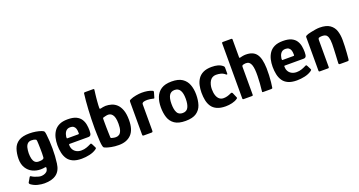

<svg xmlns="http://www.w3.org/2000/svg" viewBox="-46 -1407 4177 2235"><g transform="rotate(-20 2043.0 -289.5)"><path d="M32 -242Q33 -310 51.5 -363.5Q70 -417 117.5 -447.5Q165 -478 251 -478Q291 -478 329.5 -471.5Q368 -465 398 -454Q422 -445 427 -434Q432 -423 435 -397Q445 -316 445.5 -222Q446 -128 434 -39Q423 48 369 88.5Q315 129 221 129Q184 129 139.5 118.5Q95 108 56 79Q52 76 49 69Q46 62 50 55Q55 48 64.5 31Q74 14 78 7Q85 -5 89.5 -6Q94 -7 104 0Q115 8 134.5 16Q154 24 175.5 30Q197 36 211 36Q227 36 246 31Q265 26 281 13Q297 0 301 -26Q301 -27 301.5 -28Q302 -29 302 -30Q303 -37 300 -41.5Q297 -46 287 -44Q279 -42 264 -40.5Q249 -39 235 -39Q181 -39 135 -61Q89 -83 60.5 -128.5Q32 -174 32 -242ZM166 -263Q166 -226 173 -196Q180 -166 197 -149.5Q214 -133 245 -133Q259 -133 272.5 -134.5Q286 -136 296 -141Q309 -146 310 -161Q312 -181 312 -209.5Q312 -238 311.5 -268.5Q311 -299 310 -323.5Q309 -348 308 -361Q308 -367 305.5 -374.5Q303 -382 298 -384Q289 -389 276.5 -391.5Q264 -394 246 -394Q216 -394 198.5 -377Q181 -360 174 -330.5Q167 -301 166 -263Z M512 -237Q512 -284 522 -327Q532 -370 555.5 -405Q579 -440 620.5 -460Q662 -480 725 -480Q791 -480 830 -461.5Q869 -443 889 -412Q909 -381 915.5 -344.5Q922 -308 922 -272Q922 -230 912.5 -216.5Q903 -203 883 -203H651Q645 -203 643.5 -200.5Q642 -198 642 -191Q642 -161 655.5 -136.5Q669 -112 695 -98Q721 -84 756 -84Q789 -84 819 -94.5Q849 -105 863 -113Q875 -120 882 -121.5Q889 -123 897 -107L918 -65Q924 -54 921 -49.5Q918 -45 908 -38Q873 -14 824 -3Q775 8 726 8Q661 8 619 -11Q577 -30 554 -64Q531 -98 521.5 -142.5Q512 -187 512 -237ZM793 -293Q793 -321 786 -341Q779 -361 763.5 -372Q748 -383 722 -383Q701 -383 686.5 -375Q672 -367 663 -354Q654 -341 649 -325.5Q644 -310 642 -296Q641 -280 642 -276.5Q643 -273 650 -273H781Q790 -273 792 -276Q794 -279 793 -293Z M1187 6Q1136 6 1094.5 -2.5Q1053 -11 1038 -17Q1022 -22 1014.5 -26.5Q1007 -31 1004 -37.5Q1001 -44 999 -54Q994 -73 991.5 -111Q989 -149 988 -191.5Q987 -234 986 -267Q986 -390 992.5 -502Q999 -614 1010 -698Q1011 -705 1015.5 -706.5Q1020 -708 1028 -708H1122Q1137 -708 1137.5 -703.5Q1138 -699 1136 -684Q1134 -667 1131 -645.5Q1128 -624 1126 -601Q1124 -578 1122 -555Q1120 -532 1119 -512Q1118 -492 1118 -476Q1118 -468 1122.5 -466.5Q1127 -465 1133 -466Q1143 -469 1161.5 -472.5Q1180 -476 1195 -476Q1231 -476 1266.5 -465.5Q1302 -455 1331 -428Q1360 -401 1378 -352.5Q1396 -304 1396 -228Q1396 -107 1340.5 -50.5Q1285 6 1187 6ZM1186 -92Q1209 -92 1227 -104.5Q1245 -117 1255.5 -147Q1266 -177 1266 -228Q1266 -274 1258.5 -302Q1251 -330 1238.5 -344.5Q1226 -359 1212.5 -364Q1199 -369 1186 -369Q1178 -369 1166.5 -367Q1155 -365 1144.5 -362Q1134 -359 1126 -357Q1122 -356 1120.5 -353.5Q1119 -351 1118 -344Q1118 -320 1118 -293Q1118 -266 1118.5 -236Q1119 -206 1120 -175.5Q1121 -145 1122 -116Q1122 -110 1123.5 -107Q1125 -104 1128 -102Q1138 -99 1153.5 -95.5Q1169 -92 1186 -92Z M1643 -476Q1719 -476 1768 -454Q1778 -450 1779.5 -446Q1781 -442 1780 -435L1762 -373Q1760 -365 1757 -363.5Q1754 -362 1745 -365Q1728 -370 1707 -372.5Q1686 -375 1675 -375Q1659 -375 1648 -373.5Q1637 -372 1631 -370Q1625 -368 1621 -366Q1617 -363 1612.5 -359Q1608 -355 1608 -341V-21Q1608 -7 1604 -3.5Q1600 0 1590 0H1493Q1488 0 1484 -3Q1480 -6 1480 -17V-417Q1480 -433 1483.5 -437.5Q1487 -442 1498 -447Q1528 -461 1569.5 -468.5Q1611 -476 1643 -476Z M2013 8Q1926 8 1878.5 -24.5Q1831 -57 1812.5 -112.5Q1794 -168 1794 -239Q1794 -308 1815 -362.5Q1836 -417 1883.5 -448.5Q1931 -480 2013 -480Q2096 -480 2143.5 -448.5Q2191 -417 2211.5 -362.5Q2232 -308 2232 -239Q2232 -169 2214 -113.5Q2196 -58 2148.5 -25Q2101 8 2013 8ZM2012 -90Q2061 -90 2081 -128Q2101 -166 2101 -235Q2101 -304 2079.5 -339.5Q2058 -375 2012 -375Q1967 -375 1945.5 -339.5Q1924 -304 1924 -235Q1924 -165 1943.5 -127.5Q1963 -90 2012 -90Z M2510 8Q2446 8 2403.5 -11Q2361 -30 2338 -64Q2315 -98 2306 -142Q2297 -186 2297 -237Q2297 -284 2306.5 -327Q2316 -370 2339.5 -405Q2363 -440 2404.5 -460Q2446 -480 2509 -480Q2553 -480 2585.5 -471Q2618 -462 2643 -441Q2650 -434 2652.5 -430.5Q2655 -427 2655 -419V-345Q2655 -336 2649.5 -335.5Q2644 -335 2639 -339Q2613 -362 2584.5 -369Q2556 -376 2526 -376Q2500 -376 2480.5 -364.5Q2461 -353 2449 -333Q2437 -313 2430.5 -287.5Q2424 -262 2424 -236Q2424 -190 2435 -157.5Q2446 -125 2467 -107.5Q2488 -90 2519 -90Q2542 -90 2564.5 -96Q2587 -102 2614 -115Q2631 -123 2638 -107L2662 -51Q2666 -43 2664.5 -38.5Q2663 -34 2656 -30Q2630 -11 2590 -1.5Q2550 8 2510 8Z M2720 -12Q2720 -183 2720 -354Q2720 -525 2720 -696Q2720 -708 2734 -708Q2760 -708 2785.5 -708Q2811 -708 2836 -708Q2849 -708 2849 -696Q2849 -641 2849 -586Q2849 -531 2849 -477Q2849 -469 2853 -467.5Q2857 -466 2861 -468Q2870 -471 2891.5 -475Q2913 -479 2932 -479Q2978 -479 3010.5 -465.5Q3043 -452 3063.5 -424Q3084 -396 3094.5 -352Q3105 -308 3107 -246Q3108 -204 3106 -160.5Q3104 -117 3100 -77.5Q3096 -38 3091 -10Q3090 -4 3085.5 -2Q3081 0 3074 0Q3050 0 3027 0Q3004 0 2981 0Q2965 0 2963.5 -3Q2962 -6 2965 -24Q2970 -64 2973 -108.5Q2976 -153 2977 -197Q2978 -240 2975 -275Q2972 -310 2963.5 -334.5Q2955 -359 2939.5 -371.5Q2924 -384 2899 -384Q2891 -384 2881 -382Q2871 -380 2862 -378Q2856 -376 2852.5 -370.5Q2849 -365 2849 -356V-12Q2849 0 2836 0H2734Q2720 0 2720 -12Z M3178 -237Q3178 -284 3188 -327Q3198 -370 3221.5 -405Q3245 -440 3286.5 -460Q3328 -480 3391 -480Q3457 -480 3496 -461.5Q3535 -443 3555 -412Q3575 -381 3581.5 -344.5Q3588 -308 3588 -272Q3588 -230 3578.5 -216.5Q3569 -203 3549 -203H3317Q3311 -203 3309.5 -200.5Q3308 -198 3308 -191Q3308 -161 3321.5 -136.5Q3335 -112 3361 -98Q3387 -84 3422 -84Q3455 -84 3485 -94.5Q3515 -105 3529 -113Q3541 -120 3548 -121.5Q3555 -123 3563 -107L3584 -65Q3590 -54 3587 -49.5Q3584 -45 3574 -38Q3539 -14 3490 -3Q3441 8 3392 8Q3327 8 3285 -11Q3243 -30 3220 -64Q3197 -98 3187.5 -142.5Q3178 -187 3178 -237ZM3459 -293Q3459 -321 3452 -341Q3445 -361 3429.5 -372Q3414 -383 3388 -383Q3367 -383 3352.5 -375Q3338 -367 3329 -354Q3320 -341 3315 -325.5Q3310 -310 3308 -296Q3307 -280 3308 -276.5Q3309 -273 3316 -273H3447Q3456 -273 3458 -276Q3460 -279 3459 -293Z M3678 0Q3664 0 3664 -13Q3664 -117 3664 -220.5Q3664 -324 3664 -428Q3664 -438 3671 -443Q3678 -448 3698 -455Q3711 -459 3736.5 -464.5Q3762 -470 3792 -475Q3822 -480 3846 -480Q3929 -480 3973.5 -448.5Q4018 -417 4034.5 -365.5Q4051 -314 4051 -252Q4051 -215 4049.5 -174.5Q4048 -134 4045 -95Q4042 -56 4039 -24Q4037 -6 4033 -3Q4029 0 4015 0H3933Q3919 0 3914.5 -3.5Q3910 -7 3911 -19Q3911 -23 3912.5 -50.5Q3914 -78 3916 -116Q3918 -154 3919.5 -191Q3921 -228 3921 -251Q3921 -303 3912 -330.5Q3903 -358 3886 -368Q3869 -378 3843 -378Q3833 -378 3824 -377Q3815 -376 3808 -374Q3799 -373 3795 -366Q3791 -359 3791 -343Q3791 -301 3791 -246Q3791 -191 3791 -132Q3791 -73 3791 -13Q3791 0 3780 0Z"/></g></svg>

Font: Glory Thin
Style: Bold
Weight: 700
Version: Version 1.011